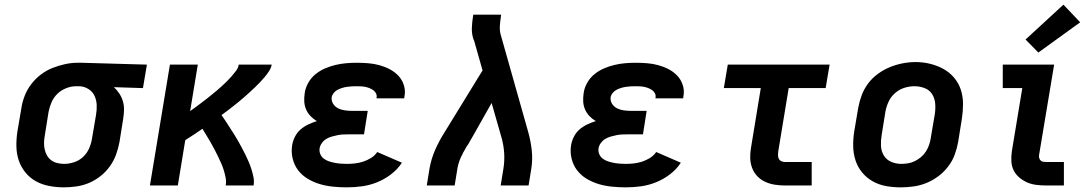

<svg xmlns="http://www.w3.org/2000/svg" viewBox="-20 -798 4690 826"><path d="M254 8Q223 8 191.5 2Q160 -4 134 -18.5Q108 -33 89 -56.5Q70 -80 60.5 -108.5Q51 -137 50.5 -169Q50 -201 55 -233L72 -333Q76 -360 86.5 -386.5Q97 -413 114.5 -436Q132 -459 155.5 -477Q179 -495 205.5 -505.5Q232 -516 259.5 -522Q287 -528 314 -528Q318 -528 322.5 -528Q327 -528 331 -528L612 -520L595 -419L470 -423Q483 -411 493 -396Q503 -381 508.5 -363Q514 -345 513.5 -325.5Q513 -306 510 -287L494 -187Q489 -160 479.5 -133.5Q470 -107 453 -83Q436 -59 412.5 -40.5Q389 -22 363 -11Q337 0 309 4Q281 8 254 8ZM256 -93Q278 -93 300 -100.5Q322 -108 338.5 -124Q355 -140 364 -161Q373 -182 376 -203L393 -303Q397 -325 396 -346.5Q395 -368 386.5 -386Q378 -404 360.5 -415Q343 -426 322 -427H314Q313 -427 311 -427Q309 -427 307 -427Q286 -427 264.5 -418.5Q243 -410 227 -394.5Q211 -379 202 -358.5Q193 -338 189 -317L173 -217Q170 -201 169.5 -186Q169 -171 172 -156.5Q175 -142 182 -129.5Q189 -117 200.5 -108.5Q212 -100 226.5 -96.5Q241 -93 256 -93Z M625 0 711 -520H831L798 -320Q810 -328 821.5 -337Q833 -346 845 -354.5Q857 -363 868.5 -372.5Q880 -382 891.5 -391Q903 -400 914 -409.5Q925 -419 936 -429Q947 -439 957.5 -449.5Q968 -460 977.5 -471Q987 -482 996 -494Q1005 -506 1007 -520H1149Q1146 -505 1137.5 -492Q1129 -479 1119 -467Q1109 -455 1098.5 -444Q1088 -433 1076.5 -422Q1065 -411 1053.5 -400.5Q1042 -390 1030.5 -380Q1019 -370 1007 -360Q995 -350 982.5 -340.5Q970 -331 958 -321.5Q946 -312 933 -303Q943 -289 952 -275Q961 -261 970 -247Q979 -233 988 -219Q997 -205 1005 -190.5Q1013 -176 1021 -161Q1029 -146 1036.5 -131Q1044 -116 1050.5 -100.5Q1057 -85 1062 -69Q1067 -53 1070.5 -35.5Q1074 -18 1071 0H951Q954 -17 950.5 -34.5Q947 -52 942 -68Q937 -84 930 -99Q923 -114 916 -129Q909 -144 901 -158.5Q893 -173 885 -187.5Q877 -202 868 -216Q859 -230 851 -244Q832 -231 814 -219Q796 -207 777 -195L745 0Z M1472 8Q1442 8 1412.5 5Q1383 2 1356 -6Q1329 -14 1304.5 -28.5Q1280 -43 1263 -65Q1246 -87 1239 -116Q1232 -145 1237 -174Q1240 -192 1249 -210Q1258 -228 1273 -241Q1288 -254 1306 -262.5Q1324 -271 1343 -277Q1328 -286 1316 -298.5Q1304 -311 1297 -327Q1290 -343 1289 -361Q1288 -379 1291 -398Q1294 -420 1306 -441.5Q1318 -463 1337 -478.5Q1356 -494 1378 -503.5Q1400 -513 1423 -518.5Q1446 -524 1469 -526Q1492 -528 1514 -528Q1539 -528 1564 -526Q1589 -524 1612.5 -517.5Q1636 -511 1657 -500Q1678 -489 1694 -472Q1710 -455 1717.5 -431.5Q1725 -408 1720 -383Q1720 -381 1719.5 -379Q1719 -377 1719 -375H1600Q1600 -375 1600 -376Q1600 -377 1600 -377Q1602 -387 1598 -395.5Q1594 -404 1586.5 -409.5Q1579 -415 1570.5 -418.5Q1562 -422 1552.5 -424Q1543 -426 1533.5 -426.5Q1524 -427 1514 -427Q1504 -427 1494 -426.5Q1484 -426 1473.5 -424.5Q1463 -423 1453 -420Q1443 -417 1433 -412Q1423 -407 1416 -398.5Q1409 -390 1407 -380Q1405 -364 1413.5 -351Q1422 -338 1435.5 -331.5Q1449 -325 1465 -323Q1481 -321 1497 -321H1562L1546 -220H1480Q1468 -220 1456 -219.5Q1444 -219 1432 -216.5Q1420 -214 1407.5 -210.5Q1395 -207 1384 -200.5Q1373 -194 1365 -183Q1357 -172 1355 -160Q1353 -147 1358 -135Q1363 -123 1373 -115.5Q1383 -108 1395 -104Q1407 -100 1420 -97.5Q1433 -95 1446 -94Q1459 -93 1472 -93Q1490 -93 1507.5 -95Q1525 -97 1542 -102.5Q1559 -108 1575.5 -118Q1592 -128 1603 -144L1709 -98Q1690 -69 1661.5 -47.5Q1633 -26 1601.5 -13.5Q1570 -1 1537.5 3.5Q1505 8 1472 8Z M1816 0 1828 -74Q1835 -114 1852 -153Q1869 -192 1892 -228L2056 -495L2020 -622Q2019 -624 2018 -626.5Q2017 -629 2016 -631V-632Q2009 -654 2010 -678.5Q2011 -703 2015 -728L2016 -735H2136L2135 -728Q2132 -708 2130.5 -687.5Q2129 -667 2134 -649L2253 -228Q2263 -192 2267.5 -153Q2272 -114 2266 -74L2254 0H2134L2146 -74Q2151 -106 2149 -138.5Q2147 -171 2139 -201L2095 -355L2017 -217L1994 -177Q1992 -174 1989.5 -170.5Q1987 -167 1985 -164V-163Q1972 -142 1962 -119.5Q1952 -97 1948 -74L1936 0Z M2672 8Q2642 8 2612.5 5Q2583 2 2556 -6Q2529 -14 2504.5 -28.5Q2480 -43 2463 -65Q2446 -87 2439 -116Q2432 -145 2437 -174Q2440 -192 2449 -210Q2458 -228 2473 -241Q2488 -254 2506 -262.5Q2524 -271 2543 -277Q2528 -286 2516 -298.5Q2504 -311 2497 -327Q2490 -343 2489 -361Q2488 -379 2491 -398Q2494 -420 2506 -441.5Q2518 -463 2537 -478.5Q2556 -494 2578 -503.5Q2600 -513 2623 -518.5Q2646 -524 2669 -526Q2692 -528 2714 -528Q2739 -528 2764 -526Q2789 -524 2812.5 -517.5Q2836 -511 2857 -500Q2878 -489 2894 -472Q2910 -455 2917.5 -431.5Q2925 -408 2920 -383Q2920 -381 2919.5 -379Q2919 -377 2919 -375H2800Q2800 -375 2800 -376Q2800 -377 2800 -377Q2802 -387 2798 -395.5Q2794 -404 2786.5 -409.5Q2779 -415 2770.5 -418.5Q2762 -422 2752.5 -424Q2743 -426 2733.5 -426.5Q2724 -427 2714 -427Q2704 -427 2694 -426.5Q2684 -426 2673.5 -424.5Q2663 -423 2653 -420Q2643 -417 2633 -412Q2623 -407 2616 -398.5Q2609 -390 2607 -380Q2605 -364 2613.5 -351Q2622 -338 2635.5 -331.5Q2649 -325 2665 -323Q2681 -321 2697 -321H2762L2746 -220H2680Q2668 -220 2656 -219.5Q2644 -219 2632 -216.5Q2620 -214 2607.5 -210.5Q2595 -207 2584 -200.5Q2573 -194 2565 -183Q2557 -172 2555 -160Q2553 -147 2558 -135Q2563 -123 2573 -115.5Q2583 -108 2595 -104Q2607 -100 2620 -97.5Q2633 -95 2646 -94Q2659 -93 2672 -93Q2690 -93 2707.5 -95Q2725 -97 2742 -102.5Q2759 -108 2775.5 -118Q2792 -128 2803 -144L2909 -98Q2890 -69 2861.5 -47.5Q2833 -26 2801.5 -13.5Q2770 -1 2737.5 3.5Q2705 8 2672 8Z M3357 0Q3335 0 3313 -3.5Q3291 -7 3271.5 -16Q3252 -25 3237.5 -40.5Q3223 -56 3215.5 -76Q3208 -96 3207.5 -118.5Q3207 -141 3211 -163L3253 -419H3094L3111 -520H3549L3532 -419H3373L3328 -146Q3327 -138 3327 -130Q3327 -122 3330.5 -115Q3334 -108 3341.5 -104.5Q3349 -101 3357 -101H3472V0Z M3855 8Q3823 8 3792 2.5Q3761 -3 3734.5 -18Q3708 -33 3689 -56Q3670 -79 3660.5 -108Q3651 -137 3650.5 -169Q3650 -201 3655 -233L3672 -333Q3677 -361 3687 -388Q3697 -415 3714.5 -438.5Q3732 -462 3756.5 -480Q3781 -498 3808 -509Q3835 -520 3863 -525.5Q3891 -531 3919 -531Q3951 -531 3981.5 -523.5Q4012 -516 4038.5 -501.5Q4065 -487 4084.5 -464Q4104 -441 4113.5 -412Q4123 -383 4123 -351Q4123 -319 4118 -287L4102 -187Q4097 -159 4087 -132Q4077 -105 4059 -81.5Q4041 -58 4017 -40Q3993 -22 3966 -11Q3939 0 3911 4Q3883 8 3855 8ZM3857 -93Q3872 -93 3887 -95.5Q3902 -98 3916 -105Q3930 -112 3942.5 -122.5Q3955 -133 3963.5 -146.5Q3972 -160 3977 -174.5Q3982 -189 3984 -203L4001 -303Q4005 -327 4003.5 -350Q4002 -373 3991 -391.5Q3980 -410 3959 -418.5Q3938 -427 3914 -427Q3892 -427 3870 -420Q3848 -413 3830 -397Q3812 -381 3802.5 -360Q3793 -339 3789 -317L3773 -217Q3769 -194 3770 -171Q3771 -148 3782 -129.5Q3793 -111 3813.5 -102Q3834 -93 3857 -93Z M4482 0Q4461 0 4439.5 -2.5Q4418 -5 4399.5 -13Q4381 -21 4365.5 -34Q4350 -47 4341 -65Q4332 -83 4331 -104.5Q4330 -126 4333 -147L4378 -419H4294V-520H4515L4450 -130Q4449 -124 4451 -117.5Q4453 -111 4457.5 -107Q4462 -103 4468.5 -102Q4475 -101 4482 -101H4557V0ZM4447 -572 4392 -628 4555 -778 4627 -702Z"/></svg>

Font: Zed Sans Extended
Style: Bold Italic
Weight: 700
Width: 7
Italic angle: -9°
Designer: Belleve Invis
Foundry: Belleve Invis
Version: Version 1.0.0; ttfautohint (v1.8.4)